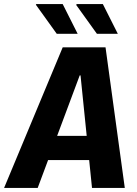

<svg xmlns="http://www.w3.org/2000/svg" viewBox="-50 -917 670 937"><path d="M-30 0 256 -686H465L559 0H399L343 -549H339L134 0ZM117 -136 134 -254H460L443 -136ZM423 -752 321 -894 326 -897H452L525 -752ZM227 -752 125 -894 127 -897H256L329 -752Z"/></svg>

Font: Chivo Mono
Style: Bold Italic
Weight: 700
Italic angle: -8.05°
Monospace: yes
Version: Version 1.008